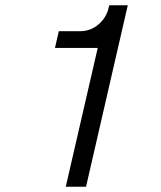

<svg xmlns="http://www.w3.org/2000/svg" viewBox="-20 -710 612 730"><path d="M230 0 351.6 -527.8H189L203.6 -591.3H284.2Q324.2 -591.3 354.5 -617.2Q384.8 -643.1 393.1 -680.7L395.5 -689.9H465.8L307.1 0Z"/></svg>

Font: HK Grotesk Italic
Style: Regular
Weight: 400
Italic angle: -13°
Designer: Alfredo Marco Pradil and Stefan Peev
Foundry: Hanken Design Co.
Version: Version 1.000;PS 001.000;hotconv 1.0.88;makeotf.lib2.5.64775